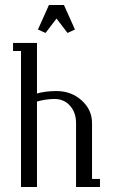

<svg xmlns="http://www.w3.org/2000/svg" viewBox="-20 -748 452 768"><path d="M32.2 -543.9V-576.2H127.9V-374Q162.1 -383.8 206.1 -383.8Q265.1 -383.8 306.6 -346.4Q348.1 -309.1 348.1 -255.9V-32.2H379.9V0H284.2V-255.9Q284.2 -297.4 260.3 -324.7Q236.3 -352.1 198.2 -352.1Q164.1 -352.1 127.9 -341.8V0H64V-543.9ZM131.8 -629.9 175.8 -728H235.8L279.8 -629.9L250 -616.2L206.1 -673.8L162.1 -616.2Z"/></svg>

Font: Gawaa
Style: Regular
Weight: 400
Designer: T. Christopher White
Version: Version 1.0